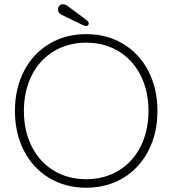

<svg xmlns="http://www.w3.org/2000/svg" viewBox="-20 -870 808 900"><path d="M384 10Q287 10 211 -35.5Q135 -81 92.5 -163Q50 -245 50 -350Q50 -455 92.5 -537Q135 -619 211 -664.5Q287 -710 384 -710Q481 -710 557 -664.5Q633 -619 675.5 -537Q718 -455 718 -350Q718 -245 675.5 -163Q633 -81 557 -35.5Q481 10 384 10ZM384 -670Q299 -670 232.5 -630Q166 -590 129 -517Q92 -444 92 -350Q92 -256 129 -183Q166 -110 232.5 -70Q299 -30 384 -30Q469 -30 535.5 -70Q602 -110 639 -183Q676 -256 676 -350Q676 -444 639 -517Q602 -590 535.5 -630Q469 -670 384 -670ZM363 -755 266 -802Q252 -810 252 -826Q252 -836 258 -843Q264 -850 275 -850Q287 -850 297 -842L387 -775Q396 -768 396 -760Q396 -755 393 -751.5Q390 -748 384 -748Q377 -748 363 -755Z"/></svg>

Font: Quicksand Light
Style: Regular
Weight: 300
Designer: Andrew Paglinawan
Foundry: Andrew Paglinawan
Version: Version 3.000